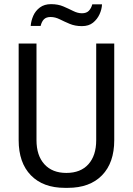

<svg xmlns="http://www.w3.org/2000/svg" viewBox="-20 -896 640 926"><path d="M293 10Q188 10 129 -50.5Q70 -111 70 -220V-686H156V-220Q156 -146 194 -104Q232 -62 300 -62Q369 -62 406.5 -104Q444 -146 444 -220V-686H531V-220Q531 -111 472 -50.5Q413 10 307 10ZM128 -771Q130 -796 140.5 -820Q151 -844 172.5 -860Q194 -876 226 -876Q260 -876 285.5 -865Q311 -854 333 -843Q355 -832 375 -832Q397 -832 408.5 -844Q420 -856 425 -875H472Q471 -851 460 -827Q449 -803 428.5 -786.5Q408 -770 375 -770Q342 -770 316 -781Q290 -792 268 -803Q246 -814 224 -814Q203 -814 192 -803Q181 -792 176 -771Z"/></svg>

Font: Chivo Mono Medium Light
Style: Regular
Weight: 300
Monospace: yes
Version: Version 1.008